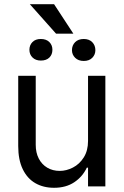

<svg xmlns="http://www.w3.org/2000/svg" viewBox="-20 -894 593 921"><path d="M402.3 -530.3H485.4V0H402.3V-89.8H396.5Q376 -46.4 336.2 -19.8Q296.4 6.8 239.3 6.8Q188 6.8 149.4 -15.4Q110.8 -37.6 89.1 -82.5Q67.4 -127.4 67.4 -193.4V-530.3H151.4V-199.2Q151.4 -161.6 166 -133.3Q180.7 -105 206.8 -89.6Q232.9 -74.2 266.6 -74.2Q298.3 -74.2 329.8 -90.3Q361.3 -106.4 381.8 -138.9Q402.3 -171.4 402.3 -217.8ZM175.8 -707Q201.7 -707 216.6 -692.4Q231.4 -677.7 231.4 -655.3Q231.4 -632.3 216.8 -617.9Q202.1 -603.5 175.8 -603.5Q150.9 -603.5 136 -618.2Q121.1 -632.8 121.1 -655.3Q121.1 -677.2 135.5 -692.1Q149.9 -707 175.8 -707ZM381.8 -707Q407.7 -707 422.6 -691.7Q437.5 -676.3 437.5 -653.3Q437.5 -631.8 422.6 -616.7Q407.7 -601.6 381.8 -601.6Q356 -601.6 340.6 -616.7Q325.2 -631.8 325.2 -653.3Q325.2 -676.3 340.3 -691.7Q355.5 -707 381.8 -707ZM332 -732.4H249L123 -874H239.3Z"/></svg>

Font: Pretendard GOV
Style: Regular
Weight: 400
Designer: Base glyphs from Inter by Rasmus Andersson; Hangeul glyphs from Noto Sans CJK(Source Han Sans) by Jang Soo-young and Kan
Foundry: Kil Hyung-jin
Version: Version 1.309